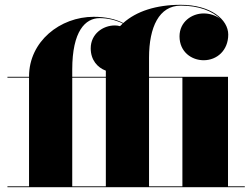

<svg xmlns="http://www.w3.org/2000/svg" viewBox="-20 -780 1045 800"><path d="M11 -3.5V0H1000V-3.5H930V-460H601V-540C601 -667 643 -756.5 733 -756.5C809.5 -756.5 865.5 -733.5 897.5 -701.5C878.5 -716 854 -724 828.5 -724C778.5 -724 728 -688.5 728 -628.5C728 -563.5 778.5 -529 828.5 -529C884 -529 931 -570 931 -636C931 -698 859 -760 733 -760C630.5 -760 548 -733 493.5 -684C462 -700.5 420 -710 370.5 -710C230.5 -710 101 -607.5 101 -461.5V-460H11V-456.5H101V-3.5ZM281 -490C281 -650.5 335.5 -704.5 395.5 -704.5C426.5 -704.5 461.5 -697 491.5 -682C487.5 -678.5 483.5 -674.5 480 -671C473 -673 466 -674 458.5 -674C408.5 -674 358 -638.5 358 -578.5C358 -530 386 -498.5 421 -485.5V-460H281ZM281 -3.5V-456.5H421V-3.5ZM740 -456.5V-3.5H601V-456.5Z"/></svg>

Font: Bodoni* 48pt Fatface
Style: Regular
Weight: 900
Version: Version 2.3